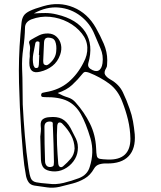

<svg xmlns="http://www.w3.org/2000/svg" viewBox="-20 -835 780 929"><path d="M499 -543Q498 -530 498 -521Q498 -512 494 -506Q481 -485 489 -472.5Q497 -460 515 -450Q556 -427 574.5 -388.5Q593 -350 607 -309Q618 -279 623.5 -248Q629 -217 632 -185Q637 -116 602.5 -79.5Q568 -43 497 -44Q478 -45 461 -40Q444 -35 435 -19Q417 13 389.5 29Q362 45 331 53Q300 61 268 69Q237 76 207 71.5Q177 67 147 63Q128 60 119 47.5Q110 35 106 17Q96 -36 91.5 -89.5Q87 -143 83 -197Q75 -316 72 -434Q69 -552 79 -670Q82 -703 84 -724Q86 -745 94.5 -758.5Q103 -772 125 -782.5Q147 -793 189 -805Q266 -828 335 -799.5Q404 -771 444 -700Q465 -663 482 -623.5Q499 -584 499 -543ZM144 -770Q173 -772 200 -772Q227 -772 255 -765Q353 -742 393 -680Q433 -618 407 -528Q403 -512 417 -502Q441 -486 456.5 -493.5Q472 -501 476 -529Q481 -567 466.5 -600Q452 -633 438 -667Q416 -722 370 -757.5Q324 -793 264.5 -798.5Q205 -804 144 -770ZM215 54Q250 59 287.5 50Q325 41 362 27Q403 11 414 -27Q437 -98 418 -165Q396 -239 371 -283Q346 -327 306 -346.5Q266 -366 197 -365Q191 -365 185.5 -366Q180 -367 179 -374Q179 -384 186 -386Q193 -388 200 -389Q267 -400 311.5 -438Q356 -476 384 -532Q404 -568 402.5 -605Q401 -642 376 -673Q349 -707 308.5 -728Q268 -749 222 -753.5Q176 -758 131 -741Q101 -728 101 -701Q100 -651 92.5 -601Q85 -551 87 -501Q89 -458 89 -415.5Q89 -373 90 -330Q94 -253 100.5 -176Q107 -99 118 -22Q123 13 129.5 28Q136 43 155 47Q174 51 215 54ZM124 -562Q123 -579 125 -593.5Q127 -608 122 -623Q117 -635 129 -642Q149 -654 169 -664Q189 -674 214 -673Q238 -672 254 -657Q270 -642 275 -619Q280 -596 271 -570Q259 -536 233.5 -516Q208 -496 174 -488Q122 -475 122 -530Q122 -539 122.5 -547Q123 -555 124 -562ZM252 -587Q255 -615 247 -635Q242 -646 232.5 -649.5Q223 -653 212 -653Q201 -652 197 -645Q193 -638 193 -629Q192 -607 191 -585Q190 -563 189 -540Q189 -535 190 -529.5Q191 -524 197 -521Q204 -518 210 -521Q216 -524 220 -528Q250 -554 252 -587ZM170 -569H168Q169 -582 169.5 -595Q170 -608 171 -621Q171 -625 171 -629Q171 -633 166 -634Q160 -636 156 -633.5Q152 -631 151 -626Q146 -600 141 -573.5Q136 -547 142 -519Q144 -514 147 -509.5Q150 -505 157 -506Q165 -507 166 -512Q167 -517 168 -522Q169 -534 169 -545.5Q169 -557 170 -569ZM259 -385Q284 -371 307.5 -364Q331 -357 346 -339Q388 -292 415 -237.5Q442 -183 445 -119Q446 -92 448.5 -80.5Q451 -69 463 -66.5Q475 -64 503 -63Q611 -60 611 -164Q610 -211 599.5 -255Q589 -299 572 -342Q551 -399 508 -430.5Q465 -462 412 -483Q404 -486 395.5 -487Q387 -488 380 -479Q357 -450 329.5 -424.5Q302 -399 259 -385ZM175 -174Q176 -185 177.5 -198.5Q179 -212 177 -226Q175 -249 187 -258Q199 -267 218 -268Q256 -272 279.5 -260Q303 -248 321 -216Q335 -190 347.5 -164Q360 -138 356 -106Q353 -78 335 -54Q317 -30 290 -16.5Q263 -3 233 -6Q205 -9 192.5 -21.5Q180 -34 178 -62Q177 -89 176.5 -116.5Q176 -144 175 -174ZM241 -51Q240 -97 239 -138Q238 -179 236 -219Q235 -227 235.5 -237Q236 -247 221 -247Q195 -247 195 -221Q195 -138 198 -55Q198 -43 204.5 -34.5Q211 -26 225 -27Q240 -29 240 -38Q240 -47 241 -51ZM341 -116Q340 -151 324 -180.5Q308 -210 283 -235Q276 -243 267.5 -242.5Q259 -242 257 -227Q254 -181 256 -135Q258 -89 262 -42Q264 -30 271 -27Q278 -24 286 -31Q306 -48 322.5 -67.5Q339 -87 341 -116Z"/></svg>

Font: Rock 3D
Style: Regular
Weight: 400
Version: Version 1.000